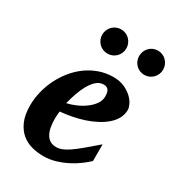

<svg xmlns="http://www.w3.org/2000/svg" viewBox="-177 -830 868 949"><g transform="rotate(30 257.5 -355.5)"><path d="M333 -396Q333 -404.8 331.8 -413.3Q330.6 -421.9 326.9 -428.7Q323.2 -435.5 316.2 -439.7Q309.1 -443.8 297.9 -443.8Q274.4 -443.8 256.1 -427.2Q237.8 -410.6 223.6 -385Q209.5 -359.4 199.2 -328.9Q189 -298.3 182.1 -271Q208 -276.9 234.9 -288.6Q261.7 -300.3 283.4 -316.7Q305.2 -333 319.1 -353Q333 -373 333 -396ZM462.9 -395Q462.9 -368.7 450.9 -346.2Q439 -323.7 418 -305.2Q397 -286.6 368.9 -271.7Q340.8 -256.8 308.8 -246.1Q276.9 -235.4 242.4 -228.8Q208 -222.2 174.8 -219.2Q173.8 -210 172.9 -198.2Q171.9 -186.5 171.9 -178.2Q171.9 -152.3 175.8 -130.4Q179.7 -108.4 188.5 -92.3Q197.3 -76.2 211.7 -67.1Q226.1 -58.1 247.1 -58.1Q263.2 -58.1 279.8 -64.5Q296.4 -70.8 318.4 -85.7Q340.3 -100.6 369.6 -125Q398.9 -149.4 439.9 -185.1V-89.8Q425.3 -75.7 401.9 -57.9Q378.4 -40 348.6 -24.4Q318.8 -8.8 284.7 1.7Q250.5 12.2 213.9 12.2Q181.2 12.2 148.9 3.9Q116.7 -4.4 91.1 -25.4Q65.4 -46.4 49.3 -82.3Q33.2 -118.2 33.2 -173.8Q33.2 -211.9 42.7 -251Q52.2 -290 69.8 -326.2Q87.4 -362.3 112.8 -394Q138.2 -425.8 170.2 -449.2Q202.1 -472.7 240.2 -486.3Q278.3 -500 320.8 -500Q357.4 -500 384.3 -487.8Q411.1 -475.6 428.7 -458.7Q446.3 -441.9 454.6 -424.1Q462.9 -406.2 462.9 -395ZM304.7 -653.8Q304.7 -639.6 299.3 -627.2Q293.9 -614.7 284.7 -605.2Q275.4 -595.7 262.7 -590.3Q250 -585 235.8 -585Q221.7 -585 209 -590.3Q196.3 -595.7 187 -605.2Q177.7 -614.7 172.4 -627.2Q167 -639.6 167 -653.8Q167 -668 172.4 -680.7Q177.7 -693.4 187 -702.9Q196.3 -712.4 209 -717.8Q221.7 -723.1 235.8 -723.1Q250 -723.1 262.7 -717.8Q275.4 -712.4 284.7 -702.9Q293.9 -693.4 299.3 -680.7Q304.7 -668 304.7 -653.8ZM514.6 -653.8Q514.6 -639.6 509.3 -627.2Q503.9 -614.7 494.6 -605.2Q485.4 -595.7 472.7 -590.3Q460 -585 445.8 -585Q431.6 -585 419.2 -590.3Q406.7 -595.7 397.5 -605.2Q388.2 -614.7 383.1 -627.2Q377.9 -639.6 377.9 -653.8Q377.9 -668 383.1 -680.7Q388.2 -693.4 397.5 -702.9Q406.7 -712.4 419.2 -717.8Q431.6 -723.1 445.8 -723.1Q460 -723.1 472.7 -717.8Q485.4 -712.4 494.6 -702.9Q503.9 -693.4 509.3 -680.7Q514.6 -668 514.6 -653.8Z"/></g></svg>

Font: Charis SIL
Style: Bold Italic
Weight: 700
Italic angle: -11°
Foundry: SIL International
Version: Version 4.112